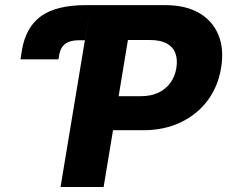

<svg xmlns="http://www.w3.org/2000/svg" viewBox="-20 -748 909 768"><path d="M62 -510.7 67.4 -545.9Q83 -639.6 144.5 -683.6Q206.1 -727.5 323.7 -727.5H342.8L319.3 -586.9H294.4Q260.3 -586.9 241.2 -572.8Q222.2 -558.6 216.8 -529.3L213.9 -510.7ZM222.2 0 342.8 -727.5H640.6Q722.7 -727.5 776.9 -695.8Q831.1 -664.1 854 -607.4Q877 -550.8 864.3 -476.1Q852.1 -401.4 810.1 -345.5Q768.1 -289.6 702.1 -258.3Q636.2 -227.1 552.7 -227.1H368.2L390.6 -363.3H543.9Q584.5 -363.3 614.3 -377.7Q644 -392.1 662.1 -417.5Q680.2 -442.9 685.5 -476.1Q690.9 -510.3 681.4 -535.4Q671.9 -560.5 646.7 -574.2Q621.6 -587.9 580.6 -587.9H491.7L394.5 0Z"/></svg>

Font: Inter ExtraBold
Style: Italic
Weight: 800
Italic angle: -9.3988°
Designer: Rasmus Andersson
Foundry: rsms
Version: Version 4.001;git-66647c0bb